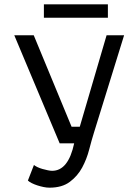

<svg xmlns="http://www.w3.org/2000/svg" viewBox="-20 -663 640 888"><path d="M311 -77H349L473 -500H554L415 -51Q404 -16 392.5 28.5Q381 73 360 112Q339 151 303 178Q267 205 209 205Q196 205 181.5 202Q167 199 153 194.5Q139 190 127 184Q115 178 109 172L137 100Q143 105 153.5 110Q164 115 176.5 118.5Q189 122 201 124.5Q213 127 221 127Q296 127 323 0H256L46 -500H136ZM183 -643H479V-581H183Z"/></svg>

Font: PT Mono
Style: Regular
Weight: 400
Monospace: yes
Designer: A.Korolkova, I.Chaeva
Foundry: ParaType Ltd
Version: Version 1.001W OFL